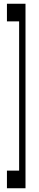

<svg xmlns="http://www.w3.org/2000/svg" viewBox="-20 -830 209 1024"><path d="M17 80V174H116V-810H17V-716H82V80Z"/></svg>

Font: 寒蝉无机体 CompactMedium
Style: Regular
Weight: 500
Width: 3
Designer: ChillTanhei {Warren2060}; 
Source Han Sans {Ryoko NISHIZUKA 西塚涼子 (kana, bopomofo & ideographs); Paul D. Hunt (Latin, Gre
Foundry: ChillType&Adobe
Version: Version 1.000;Glyphs 3.1.1 (3135)